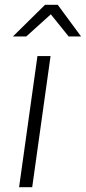

<svg xmlns="http://www.w3.org/2000/svg" viewBox="-20 -785 360 805"><path d="M137 -550H192L115 0H60ZM169 -765H222L320 -632H268L193 -725L90 -632H34Z"/></svg>

Font: Krub Light
Style: Italic
Weight: 300
Italic angle: -8°
Designer: Ekaluck Peanpanawate
Foundry: Cadson Demak Co.,Ltd.
Version: Version 1.000; ttfautohint (v1.6)